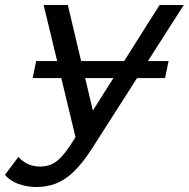

<svg xmlns="http://www.w3.org/2000/svg" viewBox="-124 -550 757 770"><path d="M22 200Q-16 200 -50.5 187.5Q-85 175 -104 151L-50 79Q-34 98 -11.5 108Q11 118 38 118Q72 118 98.5 100Q125 82 155 37L203 -37L212 -49L516 -530H613L239 55Q203 109 169 141Q135 173 99 186.5Q63 200 22 200ZM183 17 51 -530H148L260 -58ZM7 -237 21 -305H552L538 -237Z"/></svg>

Font: Montserrat Thin Medium
Style: Italic
Weight: 500
Italic angle: -11.3°
Version: Version 9.000